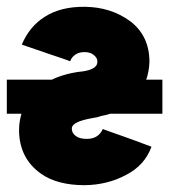

<svg xmlns="http://www.w3.org/2000/svg" viewBox="-27 -532 497 564"><path d="M37 -401Q91 -382 120 -372.5Q149 -363 161.5 -358.5Q174 -354 176.5 -353Q179 -352 179 -352Q184 -365 195 -372Q206 -379 221 -379Q239 -379 249 -370Q260 -361 259 -349Q258 -328 214 -322Q203 -321 195 -319.5Q187 -318 182 -317Q154 -311 130.5 -300.5Q107 -290 89 -275Q29 -225 29 -148Q30 -67 93 -22Q141 12 222 12Q289 11 343 -18Q398 -46 418 -101Q365 -121 335 -131.5Q305 -142 292.5 -146.5Q280 -151 277.5 -152Q275 -153 275 -153Q262 -124 228 -124Q206 -124 195 -133Q183 -142 184 -156Q186 -175 244 -185Q251 -186 257.5 -187.5Q264 -189 269 -191Q303 -197 329.5 -211.5Q356 -226 374 -248Q392 -269 401.5 -295Q411 -321 412 -350Q412 -427 355 -470Q299 -511 223 -512Q152 -513 105 -483Q60 -455 37 -401ZM-7 -198H450V-298H-7Z"/></svg>

Font: Unageo
Style: ExtraBold
Weight: 800
Designer: Richard Sepsi
Foundry: Richard Sepsi
Version: Version 2.000